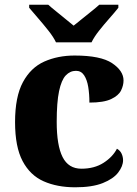

<svg xmlns="http://www.w3.org/2000/svg" viewBox="-20 -786 581 816"><path d="M300 10Q223 10 165.5 -15.5Q108 -41 76 -101.5Q44 -162 44 -267Q44 -375 77.5 -437Q111 -499 168.5 -524.5Q226 -550 297 -550Q408 -550 456.5 -517.5Q505 -485 505 -444Q505 -423 494.5 -401.5Q484 -380 452.5 -365Q421 -350 360 -350Q360 -386 355 -416.5Q350 -447 337.5 -466Q325 -485 303 -485Q278 -485 259.5 -465.5Q241 -446 231 -398.5Q221 -351 221 -268Q221 -168 246 -118.5Q271 -69 326 -69Q381 -69 420 -94Q459 -119 477 -154Q491 -146 497 -132.5Q503 -119 503 -105Q503 -80 482.5 -53Q462 -26 417 -8Q372 10 300 10ZM218 -606Q207 -629 186 -655.5Q165 -682 142.5 -708Q120 -734 104 -753V-766H185Q197 -755 217 -739Q237 -723 257.5 -706Q278 -689 293 -677Q308 -689 329 -706Q350 -723 370 -739Q390 -755 402 -766H483V-753Q468 -734 445 -708Q422 -682 401 -655.5Q380 -629 369 -606Z"/></svg>

Font: Noto Serif Sinhala ExtraBold
Style: Regular
Weight: 800
Designer: Jelle Bosma - Monotype Design Team
Foundry: Monotype Imaging Inc.
Version: Version 2.007; ttfautohint (v1.8.4.7-5d5b)